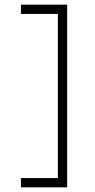

<svg xmlns="http://www.w3.org/2000/svg" viewBox="-20 -766 409 826"><path d="M269 -746H70V-706H229V0H70V40H269Z"/></svg>

Font: Lineal Thin
Style: Regular
Weight: 200
Designer: Created by Frank Adebiaye with contributions from Anton Moglia & Ariel Martín Pérez
Created by Frank ADEBIAYE with FontF
Foundry: Velvetyne Type Foundry
Version: Version 2.000;Glyphs 3.2 (3227)